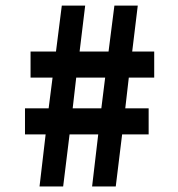

<svg xmlns="http://www.w3.org/2000/svg" viewBox="-20 -670 640 690"><path d="M122.1 0 144 -187H69.8V-280.8H154.8L168.9 -391.1H89.8V-484.9H181.2L202.1 -649.9H286.1L266.1 -484.9H370.1L391.1 -649.9H475.1L455.1 -484.9H534.2V-391.1H442.9L430.2 -280.8H514.2V-187H418.9L396 0H311L333 -187H230L207 0ZM241.2 -280.8H344.2L357.9 -391.1H253.9Z"/></svg>

Font: Office Code Pro D Bold
Style: Regular
Weight: 700
Designer: Nathan Rutzky & Paul D. Hunt
Foundry: Adobe Systems Incorporated
Version: Version 1.004;PS 001.004;hotconv 1.0.70;makeotf.lib2.5.58329